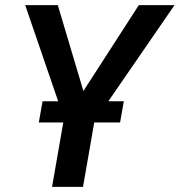

<svg xmlns="http://www.w3.org/2000/svg" viewBox="-20 -731 703 751"><path d="M449.7 -252H348.6L304.7 0H183.6L227.5 -252H131.8L146.5 -335H207.5L78.6 -710.9H206.1L306.2 -375L522.9 -710.9H662.6L403.8 -335H464.4Z"/></svg>

Font: Roboto Medium
Style: Italic
Weight: 500
Italic angle: -12°
Designer: Google
Version: Version 2.134; 2016